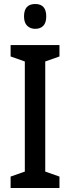

<svg xmlns="http://www.w3.org/2000/svg" viewBox="-20 -939 351 959"><path d="M277 0H33V-57L104 -82V-632L33 -657V-714H277V-657L206 -632V-82L277 -57ZM156 -919Q211 -919 211 -857Q211 -826 196.5 -810.5Q182 -795 156 -795Q131 -795 115.5 -810.5Q100 -826 100 -857Q100 -919 156 -919Z"/></svg>

Font: Noto Sans Telugu Condensed Medium
Style: Regular
Weight: 500
Width: 3
Designer: Jelle Bosma - Monotype Design Team
Foundry: Monotype Imaging Inc.
Version: Version 2.005; ttfautohint (v1.8.4.7-5d5b)